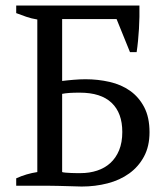

<svg xmlns="http://www.w3.org/2000/svg" viewBox="-20 -683 614 706"><path d="M117.2 -611.3Q95.7 -614.7 76.7 -621.3Q57.6 -627.9 39.6 -634.8V-662.6H492.7Q493.2 -643.6 492.7 -621.6Q492.2 -599.6 491 -577.1Q489.7 -554.7 487.5 -532.7Q485.4 -510.7 482.4 -491.2H458L408.7 -612.8H208.5V-385.3Q216.8 -386.2 227.8 -387.5Q238.8 -388.7 250.2 -389.6Q261.7 -390.6 273.2 -391.1Q284.7 -391.6 294.4 -391.6Q340.3 -391.6 383.1 -381.8Q425.8 -372.1 458.3 -349.1Q490.7 -326.2 510.3 -288.8Q529.8 -251.5 529.8 -196.8Q529.8 -145 509.5 -107.4Q489.3 -69.8 455.1 -45.2Q420.9 -20.5 375.5 -8.8Q330.1 2.9 280.3 2.9Q275.9 2.9 262 2.4Q248 2 230.2 1.5Q212.4 1 193.4 0.5Q174.3 0 159.7 0H39.6V-27.3Q77.1 -44.4 117.2 -50.3ZM273.4 -342.3Q250.5 -342.3 235.8 -341.3Q221.2 -340.3 208.5 -337.9V-50.3Q212.9 -48.8 222.2 -48.1Q231.4 -47.4 241.7 -46.9Q252 -46.4 261.5 -46.4Q271 -46.4 276.4 -46.4Q309.1 -46.4 337.2 -55.7Q365.2 -64.9 385.7 -83.5Q406.2 -102.1 418 -130.6Q429.7 -159.2 429.7 -197.8Q429.7 -267.6 390.4 -304.9Q351.1 -342.3 273.4 -342.3Z"/></svg>

Font: PT Astra Serif
Style: Regular
Weight: 400
Designer: A.Korolkova, I. Chaeva
Foundry: ParaType Ltd
Version: Version 1.002